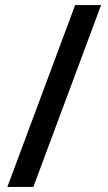

<svg xmlns="http://www.w3.org/2000/svg" viewBox="-20 -734 426 754"><path d="M377 -714 111 0H9L275 -714Z"/></svg>

Font: Noto Sans NKo Unjoined Medium
Style: Regular
Weight: 500
Designer: Monotype Design Team
Foundry: Monotype Imaging Inc.
Version: Version 2.004